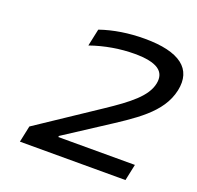

<svg xmlns="http://www.w3.org/2000/svg" viewBox="-120 -807 958 935"><g transform="rotate(20 359.0 -339.5)"><path d="M641 -85H244L245 -91L425 -208C568 -301 687 -373 714 -498C739 -616 659 -679 476 -679C396 -679 317 -667 248 -643L229 -554C303 -580 382 -593 455 -593C573 -593 618 -559 605 -494C591 -424 517 -367 406 -293L94 -85L76 0H623Z"/></g></svg>

Font: LT Wave
Style: Italic
Weight: 400
Designer: Daniel Lyons
Version: Version 2.5 (Glyphs App)